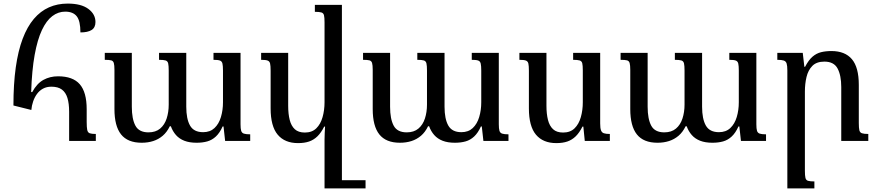

<svg xmlns="http://www.w3.org/2000/svg" viewBox="-20 -787 4899 1072"><path d="M155 -173 55 -198Q55 -318 68 -410.5Q81 -503 106.5 -570.5Q132 -638 169 -681.5Q206 -725 253.5 -746Q301 -767 358 -767Q433 -767 473 -737.5Q513 -708 513 -664Q513 -633 491.5 -619.5Q470 -606 429 -606Q429 -670 408.5 -696Q388 -722 344 -722Q305 -722 272 -697Q239 -672 214 -619Q189 -566 173.5 -480.5Q158 -395 154 -273H160Q186 -321 222.5 -341Q259 -361 304 -361Q387 -361 425.5 -316.5Q464 -272 464 -177V-106Q464 -76 467 -61.5Q470 -47 481 -43Q492 -39 515 -39V0H366V-163Q366 -209 356.5 -240Q347 -271 325.5 -287Q304 -303 267 -303Q240 -303 220 -292Q200 -281 186.5 -262.5Q173 -244 165 -220.5Q157 -197 155 -173Z M1172 -492H1323V-93Q1323 -69 1326.5 -57Q1330 -45 1341.5 -41Q1353 -37 1377 -37V0H1237L1228 -81H1223Q1207 -45 1185.5 -25Q1164 -5 1137.5 2.5Q1111 10 1078 10Q1038 10 1009.5 -1Q981 -12 962.5 -33Q944 -54 934 -82H928Q912 -49 888.5 -29Q865 -9 835.5 0.5Q806 10 771 10Q693 10 656 -36.5Q619 -83 619 -178V-397Q619 -423 615.5 -435Q612 -447 601 -450Q590 -453 565 -453V-492H716V-191Q716 -123 736 -85.5Q756 -48 809 -48Q849 -48 874 -69Q899 -90 910.5 -125.5Q922 -161 922 -203V-393Q922 -420 919 -433Q916 -446 904.5 -449.5Q893 -453 868 -453V-492H1020V-191Q1020 -123 1041 -86Q1062 -49 1114 -49Q1153 -49 1177.5 -72Q1202 -95 1213.5 -133.5Q1225 -172 1225 -216V-393Q1225 -419 1222 -432Q1219 -445 1208 -449Q1197 -453 1172 -453Z M1644 12Q1570 12 1530.5 -35Q1491 -82 1491 -182V-392Q1491 -420 1488 -432.5Q1485 -445 1474 -449Q1463 -453 1438 -453V-492H1589V-196Q1589 -151 1597.5 -117.5Q1606 -84 1626 -65.5Q1646 -47 1682 -47Q1722 -47 1746 -70.5Q1770 -94 1781 -133Q1792 -172 1792 -216V-662Q1792 -689 1789 -701.5Q1786 -714 1774.5 -717.5Q1763 -721 1738 -721V-760H1889V265H1792V-8Q1792 -26 1793 -44Q1794 -62 1795 -80H1790Q1773 -46 1752.5 -26Q1732 -6 1706 3Q1680 12 1644 12ZM1873 265V219H2021V265Z M2614 -492H2765V-93Q2765 -69 2768.5 -57Q2772 -45 2783.5 -41Q2795 -37 2819 -37V0H2679L2670 -81H2665Q2649 -45 2627.5 -25Q2606 -5 2579.5 2.5Q2553 10 2520 10Q2480 10 2451.5 -1Q2423 -12 2404.5 -33Q2386 -54 2376 -82H2370Q2354 -49 2330.5 -29Q2307 -9 2277.5 0.5Q2248 10 2213 10Q2135 10 2098 -36.5Q2061 -83 2061 -178V-397Q2061 -423 2057.5 -435Q2054 -447 2043 -450Q2032 -453 2007 -453V-492H2158V-191Q2158 -123 2178 -85.5Q2198 -48 2251 -48Q2291 -48 2316 -69Q2341 -90 2352.5 -125.5Q2364 -161 2364 -203V-393Q2364 -420 2361 -433Q2358 -446 2346.5 -449.5Q2335 -453 2310 -453V-492H2462V-191Q2462 -123 2483 -86Q2504 -49 2556 -49Q2595 -49 2619.5 -72Q2644 -95 2655.5 -133.5Q2667 -172 2667 -216V-393Q2667 -419 2664 -432Q2661 -445 2650 -449Q2639 -453 2614 -453Z M3086 12Q3012 12 2972.5 -35Q2933 -82 2933 -182V-392Q2933 -420 2930 -432.5Q2927 -445 2916 -449Q2905 -453 2880 -453V-492H3031V-196Q3031 -151 3039.5 -117.5Q3048 -84 3068 -65.5Q3088 -47 3124 -47Q3164 -47 3188 -70.5Q3212 -94 3223 -133Q3234 -172 3234 -216V-394Q3234 -421 3231 -433.5Q3228 -446 3216.5 -449.5Q3205 -453 3180 -453V-492H3331V-98Q3331 -72 3335.5 -59.5Q3340 -47 3351.5 -43Q3363 -39 3385 -39V0H3245L3237 -80H3232Q3215 -46 3194.5 -26Q3174 -6 3148 3Q3122 12 3086 12Z M4052 -492H4203V-93Q4203 -69 4206.5 -57Q4210 -45 4221.5 -41Q4233 -37 4257 -37V0H4117L4108 -81H4103Q4087 -45 4065.5 -25Q4044 -5 4017.5 2.5Q3991 10 3958 10Q3918 10 3889.5 -1Q3861 -12 3842.5 -33Q3824 -54 3814 -82H3808Q3792 -49 3768.5 -29Q3745 -9 3715.5 0.5Q3686 10 3651 10Q3573 10 3536 -36.5Q3499 -83 3499 -178V-397Q3499 -423 3495.5 -435Q3492 -447 3481 -450Q3470 -453 3445 -453V-492H3596V-191Q3596 -123 3616 -85.5Q3636 -48 3689 -48Q3729 -48 3754 -69Q3779 -90 3790.5 -125.5Q3802 -161 3802 -203V-393Q3802 -420 3799 -433Q3796 -446 3784.5 -449.5Q3773 -453 3748 -453V-492H3900V-191Q3900 -123 3921 -86Q3942 -49 3994 -49Q4033 -49 4057.5 -72Q4082 -95 4093.5 -133.5Q4105 -172 4105 -216V-393Q4105 -419 4102 -432Q4099 -445 4088 -449Q4077 -453 4052 -453Z M4828 -39V0H4677V-301Q4677 -366 4656.5 -404.5Q4636 -443 4583 -443Q4539 -443 4515.5 -419Q4492 -395 4483 -357Q4474 -319 4474 -276V167Q4474 193 4477 206Q4480 219 4491.5 222.5Q4503 226 4527 226V265H4376V-394Q4376 -420 4372 -432.5Q4368 -445 4356 -449Q4344 -453 4320 -453V-492H4462L4471 -414H4475Q4495 -452 4516.5 -470.5Q4538 -489 4564 -495.5Q4590 -502 4622 -502Q4698 -502 4736.5 -456.5Q4775 -411 4775 -313V-100Q4775 -73 4778 -60Q4781 -47 4792.5 -43Q4804 -39 4828 -39Z"/></svg>

Font: Noto Serif Armenian
Style: Regular
Weight: 400
Designer: Monotype Design Team
Foundry: Monotype Imaging Inc.
Version: Version 2.007